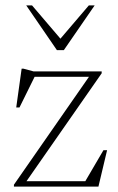

<svg xmlns="http://www.w3.org/2000/svg" viewBox="-20 -690 435 710"><path d="M31.5 0V-7L309 -406H108L52 -292.5H40L60 -436H67L104 -426H356V-419L78 -20H295.5L362.5 -134.5H376L344 0ZM330 -670 216 -504.5H190.5L77 -670H98.5L203.5 -547L308.5 -670Z"/></svg>

Font: Newsreader 16pt ExtraLight
Style: Regular
Weight: 275
Designer: Hugues Gentile
Foundry: Production Type
Version: Version 1.003; ttfautohint (v1.8.3)